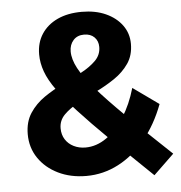

<svg xmlns="http://www.w3.org/2000/svg" viewBox="-53 -758 793 839"><g transform="rotate(-5 344.0 -338.5)"><path d="M640.1 -277.4Q607.1 -189.7 554.6 -125.6Q502.1 -61.4 435.7 -26.8Q369.3 7.9 294.7 7.9Q225.9 7.9 171.6 -18.5Q117.3 -44.9 86 -90.9Q54.7 -136.9 54.7 -196.1Q54.7 -250.1 79.6 -288.1Q104.6 -326.1 143.7 -353.1Q182.9 -380 227 -401.4Q271.1 -422.9 310.3 -443.6Q349.4 -464.4 374.4 -489.4Q399.3 -514.3 399.3 -548.9Q399.3 -575.3 382.6 -591.9Q365.9 -608.4 337.7 -608.4Q307.7 -608.4 290.4 -588.9Q273.1 -569.4 273.1 -539.9Q273.1 -506 294.4 -465.9Q315.6 -425.9 363.2 -371.1Q410.9 -316.4 488.6 -239.9Q566.4 -163.4 680.6 -56.1L590.7 30.6Q485.6 -70.4 408.4 -146.3Q331.3 -222.1 278.7 -279.4Q226.1 -336.6 194.3 -380.8Q162.4 -425 148.6 -463.2Q134.7 -501.4 134.7 -538.9Q134.7 -590.6 159.7 -628.6Q184.7 -666.7 229.8 -687.6Q274.9 -708.4 336.1 -708.4Q396 -708.4 441.2 -688Q486.4 -667.6 512.4 -632Q538.3 -596.4 538.3 -550.4Q538.3 -500.3 513.9 -464.7Q489.4 -429.1 451.1 -403.1Q412.7 -377.1 369.4 -356Q326 -334.9 287.4 -313.9Q248.9 -293 224.4 -268.3Q200 -243.6 200 -209.3Q200 -181.3 213.3 -160.4Q226.6 -139.4 249.8 -127.9Q273 -116.3 301.6 -116.3Q349.6 -116.3 393.5 -146.9Q437.4 -177.4 472.2 -232.1Q507 -286.9 527.4 -357.9Z"/></g></svg>

Font: Alexandria
Style: Regular
Weight: 400
Designer: Mohamed Gaber
Foundry: Kief Type Foundry
Version: Version 5.100